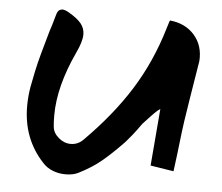

<svg xmlns="http://www.w3.org/2000/svg" viewBox="-47 -713 837 725"><g transform="rotate(5 371.5 -350.5)"><path d="M226 -41Q201 -41 178 -50Q155 -59 139 -77Q60 -162 60 -285Q60 -320 66 -357Q72 -389 78.5 -419.5Q85 -450 95 -486.5Q105 -523 119 -572Q123 -583 127.5 -598.5Q132 -614 138 -635Q143 -655 153 -658Q159 -660 160 -660Q171 -660 186 -651Q219 -632 233.5 -614Q248 -596 248 -573Q248 -546 227 -502Q165 -369 165 -259Q165 -245 165.5 -234Q166 -223 167 -216Q169 -193 190 -175Q211 -157 236 -157Q263 -157 283 -177Q387 -281 454 -388Q521 -495 559 -623L568 -652L570 -654Q629 -648 663 -608.5Q697 -569 693 -511Q680 -431 670.5 -373Q661 -315 656 -280Q654 -267 650 -235Q646 -203 640 -150Q632 -88 632 -88L544 -102L562 -318L551 -310Q542 -302 526.5 -285.5Q511 -269 499 -256Q480 -229 465.5 -211Q451 -193 442 -183Q398 -137 361.5 -106.5Q325 -76 275 -51Q256 -41 226 -41Z"/></g></svg>

Font: Mansalva
Style: Regular
Weight: 400
Designer: Carolina Short
Foundry: Carolina Short
Version: Version 2.112; ttfautohint (v1.8.4.7-5d5b)